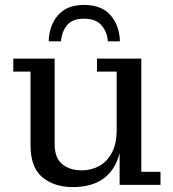

<svg xmlns="http://www.w3.org/2000/svg" viewBox="-20 -751 704 780"><path d="M178 -583Q179 -646 215 -688.5Q251 -731 321 -731Q393 -731 429.5 -688.5Q466 -646 467 -583H418Q416 -620 393 -647.5Q370 -675 321 -675Q273 -675 251.5 -647.5Q230 -620 228 -583ZM276 9Q200 9 152 -31Q104 -71 104 -162V-460H34V-513H202V-165Q202 -110 232.5 -84.5Q263 -59 312 -59Q350 -59 382 -76Q414 -93 434 -129.5Q454 -166 454 -224V-460H374V-513H554V-53H632V0H466V-129Q430 9 276 9Z"/></svg>

Font: Montagu Slab 16pt
Style: Regular
Weight: 400
Designer: Florian Karsten
Foundry: Florian Karsten
Version: Version 1.000; ttfautohint (v1.8.3)